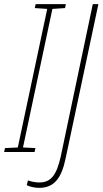

<svg xmlns="http://www.w3.org/2000/svg" viewBox="-58 -734 495 927"><path d="M-38 0H109L113 -19L53 -22L195 -691L256 -695L260 -714H114L110 -695L170 -691L28 -22L-34 -19ZM131 173C203 173 239 127 259 30L417 -714H390L235 23C215 110 189 147 132 147C114 147 93 143 77 137L71 160C85 167 108 173 131 173Z"/></svg>

Font: Noto Sans Condensed Thin
Style: Italic
Weight: 100
Width: 3
Italic angle: -12°
Designer: Monotype Design Team
Foundry: Monotype Imaging Inc.
Version: Version 2.013